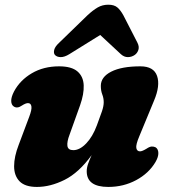

<svg xmlns="http://www.w3.org/2000/svg" viewBox="-20 -760 706 796"><path d="M625.5 -149Q636 -142 636.5 -125.8Q637 -109.5 624.5 -88Q597 -41.5 544.5 -13.2Q492 15 429 15Q339.5 15 339.5 -50Q339.5 -64.5 345.5 -81.5Q351.5 -98.5 360 -117Q307 -44 248 -14.5Q189 15 133 15Q84 15 61.2 -8.2Q38.5 -31.5 38.5 -71Q38.5 -110.5 57.5 -159.5L101 -275.5Q112.5 -305.5 110.2 -319Q108 -332.5 96 -332.5Q86.5 -332.5 71 -322.5Q51 -308.5 36.5 -319Q27 -325.5 26.5 -341.2Q26 -357 38 -380.5Q63 -427.5 111.8 -456.2Q160.5 -485 225 -485Q276.5 -485 301 -464Q325.5 -443 327 -406.5Q328.5 -370 312 -323.5L268.5 -202Q257 -172 259.5 -154.8Q262 -137.5 284 -137.5Q310.5 -137.5 337.2 -165.2Q364 -193 381.5 -240Q395 -276 402.5 -298Q410 -320 410 -336Q410 -353 404 -368.5Q398 -384 398 -404Q398 -441 441.2 -463Q484.5 -485 562 -485Q617.5 -485 631.2 -445Q645 -405 618.5 -342.5L557.5 -195Q542.5 -159.5 545.2 -146Q548 -132.5 560.5 -132.5Q569.5 -132.5 587.5 -143.5Q600 -152 609 -152.5Q618 -153 625.5 -149ZM539 -532.5Q526.5 -523.5 510.5 -523.2Q494.5 -523 481 -535.5L395.5 -615L267.5 -535.5Q247.5 -523 231.5 -523.2Q215.5 -523.5 207.5 -532.5Q201.5 -540 204.8 -553.5Q208 -567 226 -583.5L342.5 -696.5Q365 -717.5 384.8 -729Q404.5 -740.5 429 -740.5Q453.5 -740.5 466.8 -729Q480 -717.5 491.5 -696.5L549.5 -583.5Q558 -567 553.8 -553.5Q549.5 -540 539 -532.5Z"/></svg>

Font: Fraunces 9pt Soft Black
Style: Italic
Weight: 900
Italic angle: -16°
Version: Version 1.000;[b76b70a41]